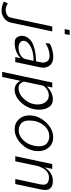

<svg xmlns="http://www.w3.org/2000/svg" viewBox="644 -1485 909 2451"><g transform="rotate(90 1098.5 -259.5)"><path d="M-106.9 146 -83 95.2Q-42 122.1 -2 122.1Q25.9 122.1 53 110.6Q80.1 99.1 90.8 78.1Q94.7 70.3 99.1 51.8L210.9 -472.2H273.9L169.9 17.1Q169.9 18.1 167 33.4Q164.1 48.8 162.6 53.5Q161.1 58.1 156.5 72.5Q151.9 86.9 146.5 95Q141.1 103 133.1 115Q125 127 113 136.5Q101.1 146 86.9 153.8Q50.8 174.8 8.8 174.8Q-52.7 174.8 -106.9 146ZM244.1 -630.9 256.8 -693.8H319.8L307.1 -630.9Z M330.1 -85.9Q330.1 -115.7 344.5 -143.8Q358.9 -171.9 392.3 -199.5Q425.8 -227.1 493.9 -245.1Q562 -263.2 655.8 -265.1Q671.9 -341.3 671.9 -352.1Q671.9 -385.3 652.3 -411.6Q632.8 -438 588.9 -438Q574.7 -438 560.3 -436Q545.9 -434.1 533.9 -432.1Q522 -430.2 509 -425.5Q496.1 -420.9 487.5 -418Q479 -415 467 -408.9Q455.1 -402.8 450 -400.4Q444.8 -397.9 434.8 -392.6Q424.8 -387.2 422.9 -386.2Q423.8 -392.1 424.8 -402.8Q427.7 -431.6 429.9 -437.3Q432.1 -442.9 441.9 -446.8Q447.8 -449.7 452.1 -452.1Q528.3 -484.9 601.1 -484.9Q602.1 -484.9 603 -484.9Q667 -484.9 701.9 -448Q736.8 -411.1 736.8 -356.9Q736.8 -337.9 731 -310.1L665 0H601.1L615.7 -68.8Q539.1 7.8 417.5 7.8Q416.5 7.8 416 7.8Q370.1 7.8 350.1 -21Q330.1 -49.8 330.1 -85.9ZM394 -104Q394 -76.2 418.5 -59.1Q442.9 -42 481.9 -42Q528.8 -42 570.3 -64Q611.8 -85.9 626 -125Q628.9 -131.8 649.9 -233.9Q532.7 -232.9 463.4 -194.3Q394 -155.8 394 -104Z M790.5 167 926.8 -472.2H989.7L975.6 -403.8Q1054.7 -480 1143.6 -480Q1207.5 -480 1240.5 -428.5Q1273.4 -377 1273.4 -307.1Q1273.4 -183.1 1193.6 -87.6Q1113.8 7.8 1017.6 7.8Q943.4 7.8 904.8 -65.9L855.5 167ZM915.5 -115.2Q915.5 -96.2 935.5 -69.1Q955.6 -42 997.6 -42Q1075.7 -42 1141.1 -116.9Q1206.5 -191.9 1206.5 -287.1Q1206.5 -349.1 1174.1 -388.7Q1141.6 -428.2 1089.8 -428.2Q1039.1 -428.2 992.7 -388.2Q973.6 -370.1 970.2 -364Q966.8 -357.9 963.4 -341.8Q915.5 -116.2 915.5 -115.2Z M1346.2 -180.2Q1346.2 -295.4 1433.1 -389.6Q1520 -483.9 1627.4 -483.9Q1705.6 -483.9 1753.9 -429.9Q1802.2 -376 1802.2 -293Q1802.2 -173.8 1715.3 -83Q1628.4 7.8 1522 7.8Q1443.8 7.8 1395 -45.7Q1346.2 -99.1 1346.2 -180.2ZM1411.1 -178.2Q1411.1 -106.4 1448.2 -75.2Q1485.4 -43.9 1533.2 -43.9Q1598.1 -43.9 1647.2 -87.9Q1696.3 -131.8 1718.3 -189.9Q1740.2 -248 1740.2 -305.2Q1740.2 -374 1702.1 -404.1Q1664.1 -434.1 1616.2 -434.1Q1526.4 -434.1 1468.8 -358.6Q1411.1 -283.2 1411.1 -178.2Z M1867.2 0 1967.3 -472.2H2029.3L2009.3 -375Q2077.1 -480 2181.2 -480Q2298.3 -480 2298.3 -379.9Q2298.3 -358.9 2290 -318.8L2222.2 0H2158.2L2226.1 -319.8Q2231 -349.6 2231 -357.9Q2231 -429.7 2137.2 -430.2Q2125 -430.2 2112.5 -427.5Q2100.1 -424.8 2081.1 -414.8Q2062 -404.8 2045.7 -387.9Q2029.3 -371.1 2012.7 -338.6Q1996.1 -306.2 1987.3 -263.2L1932.1 0Z"/></g></svg>

Font: CMU Bright
Style: Oblique
Weight: 500
Italic angle: -12°
Version: Version 0.7.0